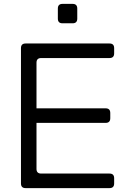

<svg xmlns="http://www.w3.org/2000/svg" viewBox="-20 -969 652 989"><path d="M112 0Q88 0 88 -24V-721Q88 -745 112 -745H544Q568 -745 568 -721V-694Q568 -670 544 -670H192Q168 -670 168 -646V-411H524Q548 -411 548 -387V-360Q548 -336 524 -336H168V-99Q168 -75 192 -75H544Q568 -75 568 -51V-24Q568 0 544 0ZM302 -849Q278 -849 278 -873V-925Q278 -949 302 -949H354Q378 -949 378 -925V-873Q378 -849 354 -849Z"/></svg>

Font: Pitagon Sans Text
Style: Regular
Weight: 400
Designer: Travis Tran
Foundry: Pitagon
Version: Version 1.001; ttfautohint (v1.8.4.7-5d5b);gftools[0.9.26]